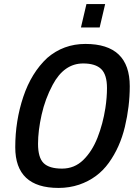

<svg xmlns="http://www.w3.org/2000/svg" viewBox="-20 -913 661 944"><path d="M285 -84Q346 -84 389.5 -126.5Q433 -169 459.5 -236.5Q486 -304 498 -381Q506 -433 506 -480Q506 -546 477.5 -573.5Q449 -601 389 -601Q295 -601 239 -496Q202 -427 184.5 -348.5Q167 -270 167 -206Q167 -138 194.5 -111Q222 -84 285 -84ZM268 11Q55 11 55 -189Q55 -319 94.5 -437Q134 -555 212 -628Q292 -697 400 -697Q618 -697 618 -489Q618 -390 594 -289.5Q570 -189 515 -112.5Q460 -36 369 -5Q321 11 268 11ZM470 -778H378L405 -893H497Z"/></svg>

Font: Storia Sans SemiBold
Style: Italic
Weight: 600
Italic angle: -13°
Designer: Campivisivi
Foundry: Accademia di Belle Arti di Urbino and students of MA course of Visual design
Version: Version 60.001;May 25, 2020;FontCreator 12.0.0.2522 64-bit